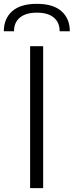

<svg xmlns="http://www.w3.org/2000/svg" viewBox="-64 -981 384 1001"><path d="M247 -818Q247 -864 216.5 -889.5Q186 -915 128 -915Q71 -915 40 -889.5Q9 -864 9 -818H-44Q-44 -884 -0.5 -922.5Q43 -961 128 -961Q213 -961 256.5 -922.5Q300 -884 300 -818ZM93 -740H161V0H93Z"/></svg>

Font: EncodeSans
Style: Light
Weight: 300
Designer: Pablo Impallari, Andres Torresi
Foundry: Pablo Impallari, Andres Torresi
Version: Version 1.000; ttfautohint (v1.4.1)